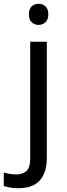

<svg xmlns="http://www.w3.org/2000/svg" viewBox="-75 -757 353 1017"><path d="M22 240Q-3 240 -22 236.5Q-41 233 -55 228V157Q-40 161 -24 164Q-8 167 11 167Q43 167 64 149.5Q85 132 85 83V-536H173V80Q173 130 157 166Q141 202 108 221Q75 240 22 240ZM78 -681Q78 -710 93 -723.5Q108 -737 130 -737Q150 -737 165.5 -723.5Q181 -710 181 -681Q181 -653 165.5 -639Q150 -625 130 -625Q108 -625 93 -639Q78 -653 78 -681Z"/></svg>

Font: Noto Sans Telugu
Style: Regular
Weight: 400
Designer: Jelle Bosma - Monotype Design Team
Foundry: Monotype Imaging Inc.
Version: Version 2.003